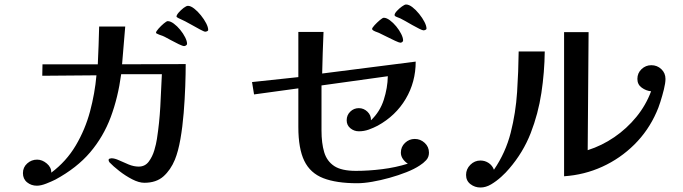

<svg xmlns="http://www.w3.org/2000/svg" viewBox="-20 -828 3040 854"><path d="M806 -543Q806 -501 804 -444Q802 -387 797 -325.5Q792 -264 782.5 -209.5Q773 -155 758 -118Q739 -72 707 -43.5Q675 -15 622 -15Q598 -15 568 -30.5Q538 -46 510.5 -67.5Q483 -89 467 -106Q463 -112 463 -116Q463 -121 468 -122.5Q473 -124 476 -124Q490 -124 509.5 -115Q529 -106 552 -96.5Q575 -87 597 -87Q625 -87 641.5 -109Q658 -131 666.5 -160Q675 -189 678 -210Q689 -281 693 -353.5Q697 -426 700 -498H519Q505 -394 472.5 -307Q440 -220 381 -150.5Q322 -81 226 -29Q210 -21 186 -11.5Q162 -2 144 -2Q119 -2 100.5 -17Q82 -32 82 -58Q82 -84 101 -101Q120 -118 145 -118Q168 -118 188.5 -100.5Q209 -83 208 -60Q275 -110 317 -181Q359 -252 380.5 -332.5Q402 -413 409 -493L168 -491L169 -542H415Q417 -584 418.5 -626Q420 -668 421 -710H537L523 -542Q594 -542 665 -542.5Q736 -543 806 -543ZM812 -633Q812 -629 807.5 -626Q803 -623 799 -623Q793 -623 775 -631.5Q757 -640 739 -650Q721 -660 713 -664Q703 -669 696 -671Q689 -673 681 -677Q674 -679 674 -683Q674 -688 685 -700.5Q696 -713 708.5 -723.5Q721 -734 726 -734Q738 -734 753 -723Q768 -712 781.5 -695.5Q795 -679 803.5 -662Q812 -645 812 -633ZM906 -695Q906 -691 901 -689Q896 -687 893 -687Q888 -687 869.5 -697Q851 -707 831.5 -718Q812 -729 804 -733Q801 -735 791.5 -739Q782 -743 773.5 -747.5Q765 -752 765 -754Q765 -761 775 -772.5Q785 -784 797 -793Q809 -802 816 -802Q828 -802 843.5 -790Q859 -778 873.5 -760Q888 -742 897 -724.5Q906 -707 906 -695Z M1888 -149Q1888 -129 1875.5 -115.5Q1863 -102 1847 -92Q1823 -76 1787.5 -62Q1752 -48 1712.5 -37Q1673 -26 1635.5 -19.5Q1598 -13 1569 -13Q1476 -13 1418 -35.5Q1360 -58 1333.5 -112.5Q1307 -167 1307 -263V-435L1110 -408L1101 -463L1307 -485V-686H1419Q1415 -593 1413 -501L1829 -554Q1829 -463 1784.5 -388Q1740 -313 1660 -269Q1641 -259 1620 -251.5Q1599 -244 1576 -244Q1555 -244 1538.5 -257.5Q1522 -271 1522 -293Q1522 -316 1538 -331.5Q1554 -347 1576 -347Q1598 -347 1614.5 -331Q1631 -315 1630 -293Q1670 -331 1687 -384Q1704 -437 1705 -489L1410 -448V-248Q1410 -191 1422 -151Q1434 -111 1466.5 -89.5Q1499 -68 1563 -68Q1619 -68 1679.5 -75.5Q1740 -83 1794 -100Q1781 -108 1772 -121Q1763 -134 1763 -149Q1763 -175 1781.5 -192.5Q1800 -210 1825 -210Q1850 -210 1869 -192.5Q1888 -175 1888 -149ZM1773 -648Q1773 -644 1769 -641Q1765 -638 1761 -638Q1756 -638 1737.5 -646.5Q1719 -655 1699.5 -665Q1680 -675 1673 -678Q1666 -682 1657 -685Q1648 -688 1641 -692Q1635 -696 1635 -699Q1635 -704 1646 -716Q1657 -728 1669.5 -738.5Q1682 -749 1687 -749Q1699 -749 1714 -738Q1729 -727 1742.5 -710.5Q1756 -694 1764.5 -677Q1773 -660 1773 -648ZM1877 -701Q1877 -697 1872 -695Q1867 -693 1864 -693Q1859 -693 1845 -700Q1831 -707 1814 -716.5Q1797 -726 1782.5 -734.5Q1768 -743 1761 -746Q1757 -748 1746 -752Q1735 -756 1735 -761Q1735 -768 1745 -779Q1755 -790 1767.5 -799Q1780 -808 1786 -808Q1799 -808 1814.5 -796Q1830 -784 1844.5 -766Q1859 -748 1868 -730.5Q1877 -713 1877 -701Z M2403 -599Q2402 -507 2388 -414.5Q2374 -322 2340.5 -236Q2307 -150 2245 -78Q2231 -61 2209.5 -41.5Q2188 -22 2164.5 -8Q2141 6 2117 6Q2092 6 2072.5 -9Q2053 -24 2053 -50Q2053 -76 2072 -95Q2091 -114 2117 -114Q2137 -114 2153.5 -103Q2170 -92 2177 -73Q2229 -149 2251.5 -237.5Q2274 -326 2280 -418.5Q2286 -511 2287 -599ZM2940 -477Q2940 -459 2933 -430.5Q2926 -402 2917 -374Q2908 -346 2900 -329Q2864 -247 2801.5 -185Q2739 -123 2659 -86.5Q2579 -50 2489 -44V-685H2598L2594 -160Q2657 -180 2712.5 -218Q2768 -256 2810.5 -308Q2853 -360 2876 -422Q2854 -424 2834.5 -438Q2815 -452 2815 -477Q2815 -503 2833.5 -520.5Q2852 -538 2877 -538Q2903 -538 2921.5 -520.5Q2940 -503 2940 -477Z"/></svg>

Font: Kaisei Decol Medium
Style: Regular
Weight: 500
Designer: Font-Kai, 金井和夫
Foundry: KAZUO KANAI
Version: Version 5.003